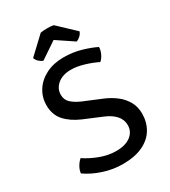

<svg xmlns="http://www.w3.org/2000/svg" viewBox="-216 -996 987 1114"><g transform="rotate(-30 278.0 -439.0)"><path d="M32 -62Q34 -84 46.8 -105.8Q59.5 -127.5 75 -140Q118.5 -111 171.5 -91.5Q224.5 -72 276 -72Q338 -72 373 -99Q408 -126 408 -169Q408 -206.5 383.2 -234.2Q358.5 -262 314 -280.5L193.5 -331Q130.5 -358 93.5 -399.2Q56.5 -440.5 56.5 -504Q56.5 -557.5 84.5 -601.2Q112.5 -645 163 -670.5Q213.5 -696 280.5 -696Q342 -696 396.5 -680.2Q451 -664.5 490 -645Q489.5 -623.5 479.2 -601.5Q469 -579.5 453 -565.5Q413.5 -585 367.2 -598.8Q321 -612.5 282.5 -612.5Q226 -612.5 192.5 -584.5Q159 -556.5 159 -515Q159 -480.5 183.2 -459Q207.5 -437.5 245 -421.5L364 -372Q406 -354.5 439.8 -328.5Q473.5 -302.5 493.5 -267Q513.5 -231.5 513.5 -186Q513.5 -129 487 -84Q460.5 -39 406.5 -13Q352.5 13 270 13Q208 13 144.8 -7.2Q81.5 -27.5 32 -62ZM325.5 -886 437.5 -780.5Q432 -764 418.8 -752.5Q405.5 -741 394 -737L282 -812L170.5 -737Q159 -741 145.5 -752.5Q132 -764 126.5 -780.5L238.5 -886Q258 -889.5 282 -889.5Q306.5 -889.5 325.5 -886Z"/></g></svg>

Font: Signika Negative
Style: Regular
Weight: 400
Designer: Anna Giedry
Foundry: Anna Giedry
Version: Version 2.001